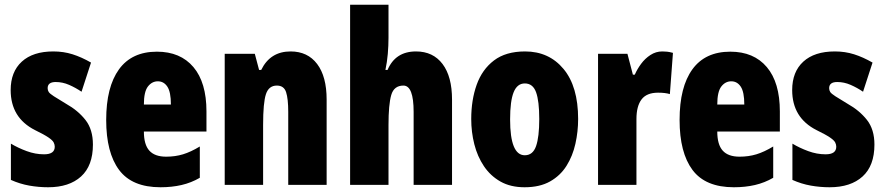

<svg xmlns="http://www.w3.org/2000/svg" viewBox="-20 -780 3733 810"><path d="M372 -170Q372 -81 322 -35.5Q272 10 183 10Q143 10 103.5 3Q64 -4 26 -21V-174Q56 -156 92.5 -142.5Q129 -129 166 -129Q211 -129 211 -161Q211 -170 206.5 -179Q202 -188 184.5 -200Q167 -212 128 -231Q25 -283 25 -400Q25 -477 72 -520Q119 -563 205 -563Q248 -563 286 -551Q324 -539 364 -516L324 -393Q299 -410 271.5 -422Q244 -434 215 -434Q181 -434 181 -408Q181 -399 185.5 -392Q190 -385 207 -374Q224 -363 259 -342Q309 -314 340.5 -274Q372 -234 372 -170Z M642 -562Q741 -562 796 -497Q851 -432 851 -310V-225H587Q587 -170 610 -144.5Q633 -119 681 -119Q719 -119 752 -129Q785 -139 823 -162V-30Q787 -9 746 0.5Q705 10 657 10Q537 10 482.5 -63Q428 -136 428 -274Q428 -413 482 -487.5Q536 -562 642 -562ZM646 -437Q621 -437 604 -415Q587 -393 587 -339H701Q701 -392 686 -414.5Q671 -437 646 -437Z M1206 -563Q1278 -563 1318 -510Q1358 -457 1358 -360V0H1196V-308Q1196 -363 1187 -391Q1178 -419 1148 -419Q1114 -419 1102 -383Q1090 -347 1090 -253V0H928V-553H1055L1073 -485H1082Q1120 -563 1206 -563Z M1619 -621Q1619 -587 1616 -552.5Q1613 -518 1606 -485H1615Q1648 -563 1735 -563Q1807 -563 1847 -510Q1887 -457 1887 -360V0H1725V-308Q1725 -419 1682 -419Q1642 -419 1630.5 -379Q1619 -339 1619 -253V0H1457V-760H1619Z M2419 -278Q2419 -225 2407.5 -173.5Q2396 -122 2370 -80.5Q2344 -39 2300.5 -14.5Q2257 10 2193 10Q2134 10 2091.5 -14Q2049 -38 2021.5 -79Q1994 -120 1981 -171.5Q1968 -223 1968 -278Q1968 -358 1991 -422.5Q2014 -487 2064 -525Q2114 -563 2195 -563Q2296 -563 2357.5 -489Q2419 -415 2419 -278ZM2132 -276Q2132 -125 2194 -125Q2228 -125 2241.5 -163.5Q2255 -202 2255 -278Q2255 -354 2241.5 -391Q2228 -428 2194 -428Q2162 -428 2147 -391Q2132 -354 2132 -276Z M2774 -563Q2784 -563 2794 -562Q2804 -561 2819 -557L2806 -383Q2787 -389 2756 -389Q2708 -389 2686.5 -360.5Q2665 -332 2665 -278V0H2503V-553H2627L2650 -465H2658Q2668 -488 2684.5 -510.5Q2701 -533 2724 -548Q2747 -563 2774 -563Z M3061 -562Q3160 -562 3215 -497Q3270 -432 3270 -310V-225H3006Q3006 -170 3029 -144.5Q3052 -119 3100 -119Q3138 -119 3171 -129Q3204 -139 3242 -162V-30Q3206 -9 3165 0.5Q3124 10 3076 10Q2956 10 2901.5 -63Q2847 -136 2847 -274Q2847 -413 2901 -487.5Q2955 -562 3061 -562ZM3065 -437Q3040 -437 3023 -415Q3006 -393 3006 -339H3120Q3120 -392 3105 -414.5Q3090 -437 3065 -437Z M3669 -170Q3669 -81 3619 -35.5Q3569 10 3480 10Q3440 10 3400.5 3Q3361 -4 3323 -21V-174Q3353 -156 3389.5 -142.5Q3426 -129 3463 -129Q3508 -129 3508 -161Q3508 -170 3503.5 -179Q3499 -188 3481.5 -200Q3464 -212 3425 -231Q3322 -283 3322 -400Q3322 -477 3369 -520Q3416 -563 3502 -563Q3545 -563 3583 -551Q3621 -539 3661 -516L3621 -393Q3596 -410 3568.5 -422Q3541 -434 3512 -434Q3478 -434 3478 -408Q3478 -399 3482.5 -392Q3487 -385 3504 -374Q3521 -363 3556 -342Q3606 -314 3637.5 -274Q3669 -234 3669 -170Z"/></svg>

Font: Noto Sans ExtraCondensed Black
Style: Regular
Weight: 900
Width: 2
Designer: Monotype Design Team
Foundry: Monotype Imaging Inc.
Version: Version 2.013; ttfautohint (v1.8.4.7-5d5b)